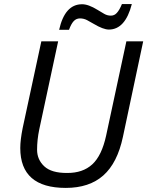

<svg xmlns="http://www.w3.org/2000/svg" viewBox="-20 -918 727 948"><path d="M304.7 9.8Q80.1 9.8 80.1 -187Q80.1 -226.6 91.8 -285.2L184.1 -713.9H267.1L173.8 -278.8Q163.1 -227.5 163.1 -178.7Q163.1 -129.9 198.7 -96.7Q234.4 -63.5 311.5 -64Q388.7 -63.5 435.5 -106.4Q482.4 -149.4 503.9 -248L604 -713.9H687L586.9 -242.2Q559.6 -113.3 490.2 -51.8Q420.9 9.8 304.7 9.8ZM517.1 -772Q489.3 -772.5 443.4 -799.8Q425.8 -810.5 410.2 -818.4Q393.6 -827.1 375 -827.1Q356.4 -827.1 343.8 -813.5Q331.1 -799.8 320.8 -771H272Q300.3 -897 384.8 -897Q416 -897.5 461.9 -869.1Q479.5 -858.4 494.6 -849.6Q509.8 -840.8 527.3 -840.8Q544.9 -840.8 556.6 -854Q569.3 -867.2 582 -897.9H630.9Q598.6 -772 517.1 -772Z"/></svg>

Font: OpenSans-Italic
Style: Italic
Weight: 400
Italic angle: -12°
Foundry: Ascender Corporation
Version: Version 1.10